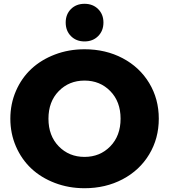

<svg xmlns="http://www.w3.org/2000/svg" viewBox="-20 -972 886 1006"><path d="M422.9 14.2Q339.8 14.2 267.6 -13.4Q195.3 -41 144 -89.1Q92.8 -137.2 63.5 -204.8Q34.2 -272.5 34.2 -350.1Q34.2 -427.7 63.5 -495.4Q92.8 -563 144 -610.8Q195.3 -658.7 267.6 -686.3Q339.8 -713.9 422.9 -713.9Q533.7 -713.9 622.6 -667Q711.4 -620.1 761.7 -536.9Q812 -453.6 812 -350.1Q812 -246.6 761.7 -163.1Q711.4 -79.6 622.3 -32.7Q533.2 14.2 422.9 14.2ZM287.8 -205.3Q341.8 -149.9 422.9 -149.9Q503.9 -149.9 557.9 -205.3Q611.8 -260.7 611.8 -350.1Q611.8 -439.5 557.9 -494.6Q503.9 -549.8 422.9 -549.8Q341.8 -549.8 287.8 -494.6Q233.9 -439.5 233.9 -350.1Q233.9 -260.7 287.8 -205.3ZM324.2 -854Q324.2 -897 351.8 -924.6Q379.4 -952.1 422.9 -952.1Q466.3 -952.1 494.1 -924.6Q522 -897 522 -854Q522 -810.5 494.1 -782.7Q466.3 -754.9 422.9 -754.9Q379.4 -754.9 351.8 -782.7Q324.2 -810.5 324.2 -854Z"/></svg>

Font: Montserrat ExtraBold
Style: Regular
Weight: 800
Designer: Julieta Ulanovsky
Foundry: Julieta Ulanovsky
Version: Version 9.000